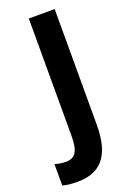

<svg xmlns="http://www.w3.org/2000/svg" viewBox="-240 -773 708 1046"><g transform="rotate(-20 113.5 -250.5)"><path d="M17 213C144 213 223 148 223 -43V-714H73V-35C73 57 51 89 -4 89C-28 89 -48 85 -67 79V203C-44 210 -16 213 17 213Z"/></g></svg>

Font: Noto Sans Oriya Cond Bold
Style: Bold
Weight: 700
Width: 3
Designer: Amélie Bonet and Sol Matas
Foundry: Google LLC
Version: Version 2.006